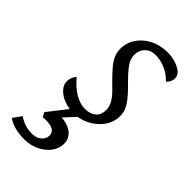

<svg xmlns="http://www.w3.org/2000/svg" viewBox="-257 -482 757 757"><g transform="rotate(45 122.0 -103.5)"><path d="M107.4 7.8Q79.1 7.8 54.2 -1.5Q29.3 -10.7 14.2 -27.3Q-1 -43.9 -1 -62.5Q-1 -74.2 2.9 -84Q6.8 -93.8 14.6 -102.5Q41 -70.3 70.3 -53.2Q99.6 -36.1 127 -36.1Q155.3 -36.1 172.4 -50.8Q189.5 -65.4 189.5 -93.8Q189.5 -111.3 178.2 -130.9Q167 -150.4 137.7 -177.7Q104.5 -210 86.9 -231.4Q69.3 -252.9 63.5 -269.5Q57.6 -286.1 57.6 -301.8Q57.6 -336.9 76.2 -364.3Q94.7 -391.6 127 -408.2Q159.2 -424.8 200.2 -424.8Q221.7 -424.8 243.2 -418.5Q264.6 -412.1 278.8 -400.9Q293 -389.6 293 -373Q293 -362.3 289.1 -354.5Q285.2 -346.7 277.3 -337.9Q254.9 -360.4 228.5 -372.1Q202.1 -383.8 174.8 -383.8Q146.5 -383.8 129.9 -367.2Q113.3 -350.6 113.3 -324.2Q113.3 -312.5 118.2 -299.8Q123 -287.1 135.3 -271.5Q147.5 -255.9 168 -235.4Q200.2 -204.1 216.8 -183.1Q233.4 -162.1 239.3 -146.5Q245.1 -130.9 245.1 -114.3Q245.1 -81.1 225.6 -53.2Q206.1 -25.4 174.3 -8.8Q142.6 7.8 107.4 7.8ZM42 217.8Q-17.6 217.8 -51.8 192.4L-26.4 157.2Q-9.8 168.9 8.3 174.8Q26.4 180.7 46.9 180.7Q72.3 180.7 87.4 168Q102.5 155.3 102.5 136.7Q102.5 120.1 89.4 111.8Q76.2 103.5 50.8 103.5Q37.1 103.5 32.2 104.5L22.5 85.9L99.6 -12.7H146.5L58.6 82L70.3 51.8Q115.2 51.8 140.6 69.8Q166 87.9 166 119.1Q166 145.5 149.4 168Q132.8 190.4 104.5 204.1Q76.2 217.8 42 217.8Z"/></g></svg>

Font: Crimson Pro Light
Style: Italic
Weight: 300
Italic angle: -12°
Designer: Jacques Le Bailly
Foundry: Baron von Fonthausen
Version: Version 1.003